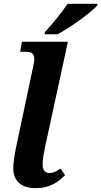

<svg xmlns="http://www.w3.org/2000/svg" viewBox="-20 -979 533 1009"><path d="M238.8 -69.8Q254.4 -69.8 267.6 -75.7Q280.8 -81.5 297.9 -92.8L321.8 -59.1Q310.1 -46.4 294.9 -33.9Q279.8 -21.5 261 -11.7Q242.2 -2 219.2 3.9Q196.3 9.8 168.9 9.8Q111.3 9.8 80.6 -17.3Q49.8 -44.4 49.8 -92.8Q49.8 -135.7 65.9 -211.9L152.8 -622.1Q154.3 -628.4 155.8 -635.3Q157.2 -642.1 158.2 -648.2Q159.2 -654.3 159.7 -658.7Q160.2 -663.1 160.2 -665Q160.2 -678.7 157.2 -687Q154.3 -695.3 147.9 -699.7Q141.6 -704.1 131.3 -705.6Q121.1 -707 106.9 -707H85.9L95.2 -759.8H336.9L217.8 -210.9Q211.9 -183.6 208 -159.9Q204.1 -136.2 204.1 -115.2Q204.1 -93.3 213.1 -81.5Q222.2 -69.8 238.8 -69.8ZM216.8 -812Q230.5 -826.2 246.6 -844.7Q262.7 -863.3 278.6 -883.1Q294.4 -902.8 309.3 -922.4Q324.2 -941.9 335.9 -959H492.7L489.7 -948.7Q481.9 -939.9 468.3 -928Q454.6 -916 437.3 -902.3Q419.9 -888.7 400.1 -874.3Q380.4 -859.9 359.9 -846.2Q339.4 -832.5 319.3 -820.1Q299.3 -807.6 281.7 -798.8H213.9Z"/></svg>

Font: Droid Serif
Style: Bold Italic
Weight: 700
Italic angle: -12°
Designer: Monotype Design team
Foundry: Monotype Imaging Inc.
Version: Version 1.03